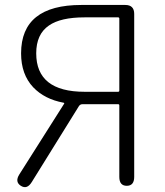

<svg xmlns="http://www.w3.org/2000/svg" viewBox="-20 -749 667 774"><path d="M64 0Q39 -16 58 -46L238 -330Q241 -334 236 -335Q160 -349 114 -397Q65 -449 65 -534Q65 -729 308 -729H485Q521 -729 521 -693V-36Q521 0 491 0Q461 0 461 -36V-324Q461 -329 456 -329H313Q303 -329 298 -321L108 -15Q89 16 64 0ZM321 -379H456Q461 -379 461 -384V-674Q461 -679 456 -679H321Q224 -679 177 -646Q126 -611 126 -534Q126 -379 321 -379Z"/></svg>

Font: Resource Han Rounded CN Light
Style: Regular
Weight: 300
Designer: Cyano Hao (round all glyphs); Ryoko NISHIZUKA 西塚涼子 (kana, bopomofo & ideographs); Paul D. Hunt (Latin, Greek & Cyrillic)
Foundry: Cyano Hao
Version: 0.990